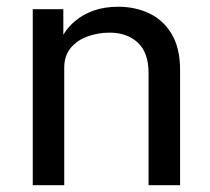

<svg xmlns="http://www.w3.org/2000/svg" viewBox="-20 -544 617 564"><path d="M76.2 0V-517H166V-441.9Q178.7 -463.6 200.8 -482.4Q222.9 -501.2 254.8 -512.8Q286.7 -524.2 327.9 -524.2Q377 -524.2 418.2 -504.8Q459.5 -485.3 484.2 -444.2Q509 -403.1 509 -338.1V0H416.4V-329Q416.4 -389.6 384.8 -418.8Q353.1 -448.1 302.2 -448.1Q267.6 -448.1 236.9 -436.8Q206.2 -425.6 187.5 -402.9Q168.7 -380.1 168.7 -345.4V0Z"/></svg>

Font: Public Sans Thin
Style: Regular
Weight: 100
Designer: The Public Sans project authors (U.S. Web Design System). Libre Franklin designed by Pablo Impallari and Rodrigo Fuenzal
Version: Version 1.008